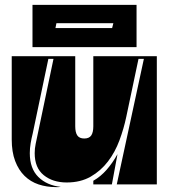

<svg xmlns="http://www.w3.org/2000/svg" viewBox="-20 -755 693 786"><path d="M569 -514H547L497 -277Q487 -229 469 -180.5Q451 -132 422 -94Q393 -56 351.5 -32Q310 -8 253 -8Q196 -8 159 -38Q122 -68 122 -128Q122 -147 126 -166Q130 -185 134 -204L199 -514H178L114 -209Q109 -189 105.5 -168.5Q102 -148 102 -128Q102 -65 137 -30.5Q172 4 229 10Q224 11 219 11Q214 11 209 11Q171 11 138 0Q105 -11 80.5 -35Q56 -59 42 -96Q28 -133 28 -184V-525H288V-238Q288 -213 296.5 -200.5Q305 -188 325 -188Q345 -188 353.5 -200.5Q362 -213 362 -238V-525H622V0H458ZM362 0V-15Q392 -32 416.5 -60Q441 -88 461 -124L438 0ZM113 -562V-735H539V-562ZM211 -660 207 -640H439L444 -660Z"/></svg>

Font: J.M. Nexus Grotesque
Style: Regular
Weight: 900
Designer: deFharo
Foundry: deFharo
Version: Version 3.003